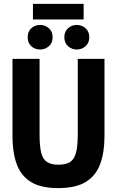

<svg xmlns="http://www.w3.org/2000/svg" viewBox="-20 -950 600 985"><path d="M278 15Q188 15 137 -17.5Q86 -50 65 -110Q44 -170 44 -251V-648H183V-260Q183 -202 191 -168Q199 -134 220.5 -119.5Q242 -105 280 -105Q319 -105 340.5 -119.5Q362 -134 370.5 -168.5Q379 -203 379 -261V-648H516V-251Q516 -170 494.5 -110Q473 -50 421.5 -17.5Q370 15 278 15ZM186 -696Q159 -696 140.5 -713Q122 -730 122 -759Q122 -788 140.5 -805Q159 -822 186 -822Q212 -822 231 -805Q250 -788 250 -759Q250 -730 231 -713Q212 -696 186 -696ZM374 -696Q348 -696 329 -713Q310 -730 310 -759Q310 -788 329 -805Q348 -822 374 -822Q400 -822 419 -805Q438 -788 438 -759Q438 -730 419 -713Q400 -696 374 -696ZM149 -850V-930H409V-850Z"/></svg>

Font: Ubuntu Sans Mono
Style: Regular
Weight: 400
Monospace: yes
Designer: Dalton Maag Ltd
Foundry: Dalton Maag Ltd
Version: Version 1.006